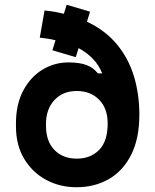

<svg xmlns="http://www.w3.org/2000/svg" viewBox="-20 -772 652 806"><path d="M301 14Q232 14 174.5 -16.5Q117 -47 82 -104.5Q47 -162 47 -242V-254Q47 -335 78 -392.5Q109 -450 159 -480Q209 -510 267 -510Q314 -510 343 -499Q372 -488 391 -464H409Q395 -499 370 -525Q345 -551 310 -570L298 -532L200 -561L213 -603Q197 -607 180.5 -609.5Q164 -612 147 -614L167 -728Q188 -726 208.5 -722.5Q229 -719 248 -714L260 -752L358 -723L345 -681Q423 -644 471.5 -585Q520 -526 542.5 -451Q565 -376 565 -291Q565 -190 530.5 -122Q496 -54 436.5 -20Q377 14 301 14ZM302 -106Q360 -106 396 -142.5Q432 -179 432 -254Q432 -317 396 -353.5Q360 -390 302 -390Q244 -390 208.5 -352Q173 -314 173 -251V-245Q173 -179 208.5 -142.5Q244 -106 302 -106Z"/></svg>

Font: Space Mono
Style: Bold
Weight: 700
Monospace: yes
Designer: Colophon Foundry + Benjamin Critton
Foundry: Colophon Foundry & Benjamin Critton
Version: Version 1.003; ttfautohint (v1.8.4.7-5d5b)